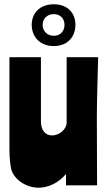

<svg xmlns="http://www.w3.org/2000/svg" viewBox="-20 -865 499 896"><path d="M433 0C433 -97 432 -265 432 -315C432 -400 436 -510 438 -598H291V-293C291 -261 256 -233 223 -233C191 -233 171 -258 171 -298V-598H24V-170C24 -130 28 -91 33 -73C48 -25 103 11 161 11C207 11 256 -14 288 -53V0ZM231 -698C201 -698 179 -719 179 -749C179 -779 201 -799 231 -799C261 -799 281 -779 281 -749C281 -719 261 -698 231 -698ZM231 -650C298 -650 332 -696 332 -749C332 -802 298 -845 231 -845C164 -845 128 -802 128 -749C128 -696 164 -650 231 -650Z"/></svg>

Font: Ranchers
Style: Regular
Weight: 400
Designer: Pablo Impallari, Brenda Gallo
Foundry: Pablo Impallari, Brenda Gallo
Version: Version 1.000